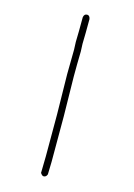

<svg xmlns="http://www.w3.org/2000/svg" viewBox="-143 -909 787 1129"><g transform="rotate(15 250.0 -345.0)"><path d="M242.2 -837.4Q257.8 -837.4 261.7 -815.9V-814Q261.7 -723.1 259.8 -665.5Q259.8 -654.3 261.7 -618.7Q259.8 -538.1 259.8 -466.3Q259.8 -449.7 263.7 -224.1V53.2Q263.7 81.5 261.7 129.4Q255.4 147 240.2 147Q230.5 147 220.7 131.3Q222.7 60.5 222.7 29.8V-224.1Q218.8 -450.7 218.8 -470.2Q218.8 -538.1 220.7 -618.7Q218.8 -654.3 218.8 -665.5Q220.7 -723.1 220.7 -814V-815.9Q224.1 -837.4 242.2 -837.4Z"/></g></svg>

Font: CEF Fonts CJK Mono
Style: Regular
Weight: 400
Designer: PartyBoss (派对大魔王)
Version: Release 2.25